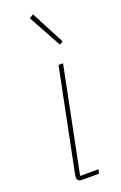

<svg xmlns="http://www.w3.org/2000/svg" viewBox="-147 -794 529 837"><g transform="rotate(-20 117.5 -375.5)"><path d="M159 0H81Q70 0 64 -4.5Q58 -9 58 -19Q58 -24 58.5 -27.5Q59 -31 60 -35L155 -506H176L78 -19H163ZM191 -587 107 -740 126 -751 207 -596Z"/></g></svg>

Font: IBM Plex Sans Thin
Style: Italic
Weight: 250
Italic angle: -11.31°
Designer: Mike Abbink, Paul van der Laan, Pieter van Rosmalen
Foundry: Bold Monday
Version: Version 3.201